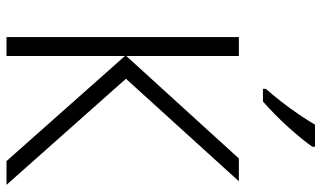

<svg xmlns="http://www.w3.org/2000/svg" viewBox="-219 -769 988 590"><g transform="rotate(90 275.0 -474.0)"><path d="M548 0H475L152 -364V0H94V-714H152V-368L467 -714H537L222 -367ZM431 -940Q420 -924 404 -904.5Q388 -885 369 -864Q350 -843 330 -823.5Q310 -804 292 -788H253V-797Q271 -817 292 -844Q313 -871 332 -899Q351 -927 363 -948H431Z"/></g></svg>

Font: Noto Sans Display Light
Style: Regular
Weight: 300
Designer: Monotype Design Team
Foundry: Monotype Imaging Inc.
Version: Version 2.003